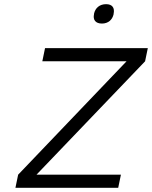

<svg xmlns="http://www.w3.org/2000/svg" viewBox="-20 -901 729 921"><path d="M689 -670H196L183 -607H587L67 -63L54 0H547L560 -63H155L676 -607ZM431 -833C425 -806 438 -788 469 -788C499 -788 519 -806 525 -833V-835C531 -863 519 -881 489 -881C458 -881 437 -863 431 -835Z"/></svg>

Font: LT Wave Mono Light
Style: Italic
Weight: 300
Designer: Daniel Lyons
Version: Version 2.5 (Glyphs App)